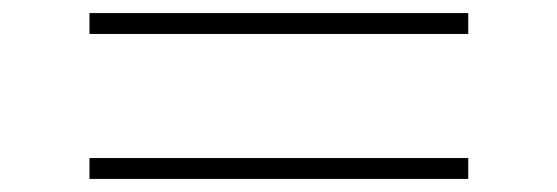

<svg xmlns="http://www.w3.org/2000/svg" viewBox="-20 -437 853 294"><path d="M117 -385V-417H697V-385ZM117 -163V-195H697V-163Z"/></svg>

Font: M PLUS 1 ExtraLight
Style: Regular
Weight: 250
Version: Version 1.001